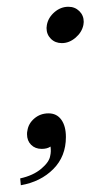

<svg xmlns="http://www.w3.org/2000/svg" viewBox="-20 -427 265 562"><path d="M172.9 -25.9Q172.9 30.8 136 67.9Q99.1 105 41 115.2L39.1 95.2Q77.1 86.9 100.8 66.9Q124.5 46.9 127 28.8Q129.9 17.1 127.9 2Q118.2 8.8 102.1 8.8Q83 8.8 71 -3.2Q59.1 -15.1 59.1 -34.2Q59.1 -41 60.1 -43.9Q63 -65.4 80.6 -80.3Q98.1 -95.2 122.1 -95.2Q146 -95.2 159.4 -76.7Q172.9 -58.1 172.9 -25.9ZM117.2 -354Q121.1 -375.5 139.4 -391.4Q157.7 -407.2 180.2 -407.2Q199.2 -407.2 212.2 -394.5Q225.1 -381.8 225.1 -362.8Q225.1 -361.3 224.6 -358.4Q224.1 -355.5 224.1 -354Q219.7 -332.5 201.2 -316.7Q182.6 -300.8 161.1 -300.8Q141.6 -300.8 128.9 -313.5Q116.2 -326.2 116.2 -345.2Q116.2 -346.7 116.7 -349.6Q117.2 -352.5 117.2 -354Z"/></svg>

Font: Common Serif SemiBold
Style: Italic
Weight: 600
Italic angle: -12°
Designer: Philipp H. Poll, Khaled Hosny
Foundry: Stefan Peev, Context Ltd.
Version: Version 1.026